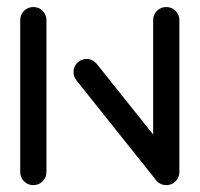

<svg xmlns="http://www.w3.org/2000/svg" viewBox="-20 -539 581 559"><path d="M77 0Q61.1 0 50 -11.1Q38.9 -22.2 38.9 -38.1V-480.4Q38.9 -496.3 50 -507.4Q61.1 -518.5 77 -518.5Q93 -518.5 104.1 -507.4Q115.2 -496.3 115.2 -480.4V-38.1Q115.2 -22.2 104.1 -11.1Q93 0 77 0ZM194.1 -329.3Q194.1 -345.2 205.2 -356.3Q216.3 -367.4 232.2 -367.4Q240.7 -367.4 248.1 -363.7Q255.6 -360 261.1 -353.7L495.6 -60L437.4 -10.7L203 -304.4Q194.1 -315.2 194.1 -329.3ZM464.1 0Q448.1 0 437 -11.1Q425.9 -22.2 425.9 -38.1V-480.4Q425.9 -496.3 437 -507.4Q448.1 -518.5 464.1 -518.5Q480 -518.5 491.1 -507.4Q502.2 -496.3 502.2 -480.4V-38.1Q502.2 -22.2 491.1 -11.1Q480 0 464.1 0Z"/></svg>

Font: 26F Galaxy Hebrew
Style: Bold
Weight: 700
Designer: C₂₉H₂₅N₃O₅
Version: Version 1.000